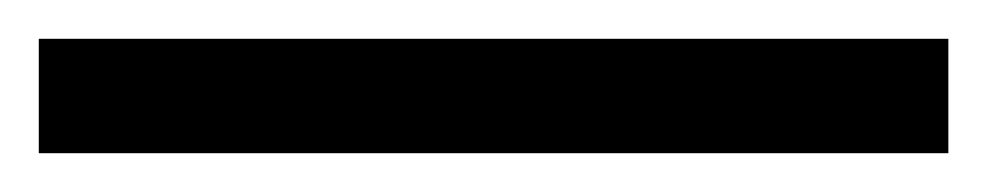

<svg xmlns="http://www.w3.org/2000/svg" viewBox="-25 63 509 99"><path d="M-5 142V83H464V142Z"/></svg>

Font: Noto Serif Khmer
Style: Regular
Weight: 400
Designer: Danh Hong and the Monotype Design Team
Foundry: Monotype Imaging Inc.
Version: Version 2.003